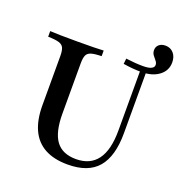

<svg xmlns="http://www.w3.org/2000/svg" viewBox="-127 -811 896 936"><g transform="rotate(20 320.5 -343.0)"><path d="M323.4 11.3Q252.4 11.3 204.8 -14.5Q157.3 -40.3 133.5 -91.5Q109.7 -142.7 109.7 -218.5V-472.6Q109.7 -501.6 103.2 -515.7Q96.8 -529.8 78.2 -535.5Q59.7 -541.1 21.8 -541.9V-571Q60.5 -568.5 162.9 -568.5Q260.5 -568.5 299.2 -571V-541.9Q262.9 -541.1 245.2 -535.5Q227.4 -529.8 221.4 -515.7Q215.3 -501.6 215.3 -472.6V-213.7Q215.3 -117.7 248.4 -72.6Q281.5 -27.4 352.4 -27.4Q425.8 -27.4 462.9 -77.8Q500 -128.2 500 -229V-548.4H529.8V-225.8Q529.8 -106.5 479.8 -47.6Q429.8 11.3 323.4 11.3ZM506.5 -535.5Q483.1 -535.5 460.1 -537.5Q437.1 -539.5 412.9 -543.5L416.1 -571.8Q441.1 -568.5 462.9 -566.9Q484.7 -565.3 504 -565.3Q533.9 -565.3 547.6 -572.2Q561.3 -579 561.3 -591.1Q561.3 -602.4 553.2 -611.7Q545.2 -621 537.1 -631.9Q529 -642.7 529 -657.3Q529 -675 541.5 -685.9Q554 -696.8 575 -696.8Q600.8 -696.8 616.9 -678.6Q633.1 -660.5 633.1 -630.6Q633.1 -587.9 598.4 -561.7Q563.7 -535.5 506.5 -535.5Z"/></g></svg>

Font: Playfair SemiBold
Style: Regular
Weight: 600
Designer: Claus Eggers Sørensen
Foundry: Claus Eggers Sørensen
Version: Version 2.001;gftools[0.9.30]